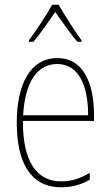

<svg xmlns="http://www.w3.org/2000/svg" viewBox="-20 -849 468 813"><path d="M228 -829H201C177 -786 129 -713 103 -679V-672H121C151 -706 188 -761 214 -798C242 -759 277 -707 308 -672H325V-679C305 -704 254 -784 228 -829ZM223 -603C106 -603 51 -489 51 -329C51 -163 108 -56 239 -56C287 -56 325 -68 360 -88V-117C317 -92 282 -81 239 -81C131 -81 76 -172 77 -337H378V-364C378 -490 337 -603 223 -603ZM223 -578C314 -578 354 -483 353 -361H78C86 -506 140 -578 223 -578Z"/></svg>

Font: Noto Sans Malayalam UI Condensed Thin
Style: Regular
Weight: 100
Width: 3
Designer: Jelle Bosma - Monotype Design Team
Foundry: Monotype Imaging Inc.
Version: Version 2.104